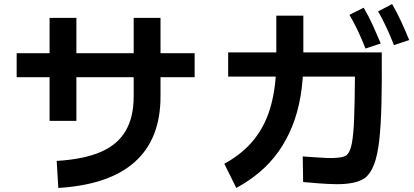

<svg xmlns="http://www.w3.org/2000/svg" viewBox="-20 -874 2040 945"><path d="M62 -494V-612H938V-494ZM356 -279H224V-786H356ZM267 51 259 -82Q392 -90 475.5 -126Q559 -162 598.5 -230Q638 -298 638 -399V-786H770V-399Q770 -190 643.5 -77Q517 36 267 51Z M1472 22 1470 -104Q1490 -103 1521 -100.5Q1552 -98 1585.5 -96.5Q1619 -95 1645.5 -98Q1672 -101 1684 -109Q1703 -123 1711.5 -167Q1720 -211 1723 -291.5Q1726 -372 1727 -497H1103V-616H1859Q1860 -471 1857.5 -364Q1855 -257 1846.5 -182.5Q1838 -108 1820.5 -63Q1803 -18 1775 3Q1749 20 1713 26.5Q1677 33 1635 32.5Q1593 32 1550.5 28.5Q1508 25 1472 22ZM1143 51 1084 -68Q1176 -118 1232.5 -190Q1289 -262 1314.5 -358Q1340 -454 1340 -575V-797H1473V-575Q1473 -480 1459 -399Q1445 -318 1417.5 -250.5Q1390 -183 1350 -127Q1310 -71 1258 -27Q1206 17 1143 51ZM1919 -652Q1899 -703 1880 -743Q1861 -783 1841 -818L1910 -854Q1935 -811 1955.5 -766Q1976 -721 1994 -677ZM1779 -635Q1759 -686 1740 -725.5Q1721 -765 1700 -801L1770 -836Q1795 -794 1815.5 -748.5Q1836 -703 1854 -660Z"/></svg>

Font: Murecho Thin SemiBold
Style: Regular
Weight: 600
Version: Version 1.010